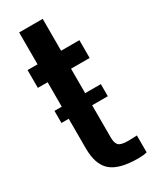

<svg xmlns="http://www.w3.org/2000/svg" viewBox="-201 -824 718 887"><g transform="rotate(-30 158.0 -380.5)"><path d="M256.6 9.1Q155.6 9.1 112.6 -28.5Q69.5 -66 69.5 -152V-505.1H17.3V-600H70.5V-770H196.1V-600H293.6V-505.1H194.4V-138.2Q194.4 -108.5 206.3 -96.4Q218.2 -84.3 257 -84.3Q269.3 -84.3 279.8 -84.9Q290.4 -85.5 303.6 -86V4.1Q293.4 6.8 281.5 8Q269.6 9.1 256.6 9.1ZM30.6 -374.6H278V-310.1H30.6Z"/></g></svg>

Font: Big Shoulders Thin
Style: Regular
Weight: 100
Designer: Patric King
Foundry: XO Type Co
Version: Version 2.002